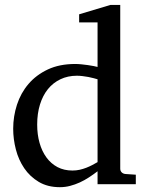

<svg xmlns="http://www.w3.org/2000/svg" viewBox="-20 -757 604 789"><path d="M380.9 -431.2Q374.5 -433.1 364.5 -435.8Q354.5 -438.5 343 -440.7Q331.5 -442.9 319.1 -444.3Q306.6 -445.8 295.9 -445.8Q258.8 -445.8 228.5 -431.4Q198.2 -417 177 -390.9Q155.8 -364.7 144.3 -327.6Q132.8 -290.5 132.8 -245.1Q132.8 -204.1 142.6 -169.7Q152.3 -135.3 170.9 -109.9Q189.5 -84.5 216.3 -70.3Q243.2 -56.2 277.8 -56.2Q293 -56.2 307.1 -59.3Q321.3 -62.5 334.5 -67.6Q347.7 -72.8 359.4 -78.9Q371.1 -85 380.9 -90.8ZM380.9 0V-53.2Q363.8 -40 345.5 -28.1Q327.1 -16.1 307.9 -7.3Q288.6 1.5 268.3 6.8Q248 12.2 226.1 12.2Q175.8 12.2 139.4 -9.5Q103 -31.2 79.6 -65.7Q56.2 -100.1 45.2 -142.8Q34.2 -185.5 34.2 -228Q34.2 -278.8 49.8 -326.9Q65.4 -375 97.2 -412.1Q128.9 -449.2 176.8 -471.7Q224.6 -494.1 289.1 -494.1Q300.8 -494.1 314.5 -492.7Q328.1 -491.2 341.1 -489.5Q354 -487.8 364.5 -485.6Q375 -483.4 380.9 -481.9V-665H305.2V-698.2L434.1 -736.8H474.1V-64Q474.1 -54.7 480 -48.8Q485.8 -43 495.1 -42L538.1 -39.1V0Z"/></svg>

Font: Charis SIL Viet
Style: Regular
Weight: 400
Foundry: SIL International
Version: Version 5.000